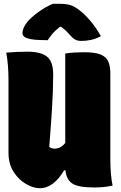

<svg xmlns="http://www.w3.org/2000/svg" viewBox="-20 -984 640 1018"><path d="M193 14Q157 14 118 -8.5Q79 -31 52 -73Q25 -115 25 -174V-560Q25 -642 13 -705Q38 -707 68 -708.5Q98 -710 125 -710Q197 -710 229.5 -683.5Q262 -657 262 -589Q262 -504 255.5 -403Q249 -302 241 -205Q253 -196 269 -196Q284 -196 298 -202.5Q312 -209 326 -226V-700Q346 -704 374.5 -705.5Q403 -707 425 -707Q482 -707 512 -695.5Q542 -684 553.5 -659Q565 -634 565 -595V-140Q565 -57 577 0Q533 10 480 10Q396 10 364 -10.5Q332 -31 327 -81H320Q290 -31 257.5 -8.5Q225 14 193 14ZM261 -964H290Q326 -964 349.5 -958Q373 -952 401 -930Q430 -908 461 -871Q492 -834 515 -792Q488 -778 462.5 -772.5Q437 -767 411 -767Q391 -767 378 -774.5Q365 -782 350 -799Q341 -810 330.5 -820Q320 -830 304 -842H298Q272 -822 257 -803.5Q242 -785 233 -771H227Q174 -771 146 -776Q118 -781 108.5 -789.5Q99 -798 99 -808Q99 -834 124 -867Q146 -893 184 -920.5Q222 -948 261 -964Z"/></svg>

Font: Recursive Mn Csl St XBk
Style: Regular
Weight: 1000
Monospace: yes
Version: Version 1.079;hotconv 1.0.112;makeotfexe 2.5.65598; ttfautoh